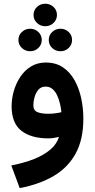

<svg xmlns="http://www.w3.org/2000/svg" viewBox="-20 -734 504 1020"><path d="M158.2 -654.4Q158.2 -629.5 176.5 -612.1Q194.7 -594.7 220.2 -594.7Q246.3 -594.7 264.4 -612.1Q282.6 -629.5 282.6 -654.4Q282.6 -679.9 264.5 -697Q246.4 -714.2 220.2 -714.2Q194.6 -714.2 176.4 -697Q158.2 -679.9 158.2 -654.4ZM239 -521.7Q239 -496.6 257 -479.2Q275.1 -461.8 301.3 -461.8Q326.9 -461.8 344.9 -479.2Q362.8 -496.6 362.8 -521.5Q362.8 -547 344.9 -564.1Q326.9 -581.3 301.3 -581.3Q275.1 -581.3 257 -564Q239 -546.8 239 -521.7ZM77.9 -521.7Q77.9 -496.6 96 -479.2Q114.1 -461.8 140.3 -461.8Q165.9 -461.8 183.8 -479.2Q201.8 -496.6 201.8 -521.5Q201.8 -547 183.8 -564.1Q165.9 -581.3 140.3 -581.3Q114.1 -581.3 96 -564Q77.9 -546.8 77.9 -521.7ZM422.8 -103.7Q422.8 -158.7 411.5 -211.8Q400.1 -264.8 376.1 -307.8Q352.1 -350.8 314.3 -376.3Q276.6 -401.8 223.3 -401.8Q178.3 -401.8 144.2 -380.6Q110 -359.4 87.4 -325Q64.7 -290.5 53.2 -249.7Q41.7 -209 41.7 -170.1Q41.7 -79.7 93.5 -39.3Q145.3 1.1 236.8 1.1Q249.1 1.1 264.4 -1.1Q279.7 -3.4 293.3 -6.6Q282.2 30.5 248.2 60Q214.1 89.6 161.2 110.7Q108.2 131.7 40 145L84.7 265.4Q189.7 245.3 265.5 200.7Q341.4 156 382.1 81.3Q422.8 6.6 422.8 -103.7ZM235.6 -129.6Q200.7 -129.6 178.9 -138.3Q157.2 -147 157.2 -175Q157.2 -192 162.9 -215.2Q168.7 -238.4 182.9 -256.2Q197 -273.9 222.3 -273.9Q243.4 -273.9 258.3 -261.5Q273.1 -249.2 282.9 -228.8Q292.6 -208.4 298.3 -184.6Q304.1 -160.8 306.2 -138Q293.1 -134.6 274.8 -132.1Q256.5 -129.6 235.6 -129.6Z"/></svg>

Font: Vazirmatn RD NL
Style: Regular
Weight: 400
Designer: Saber Rastikerdar
Foundry: Saber Rastikerdar
Version: Version 32.101